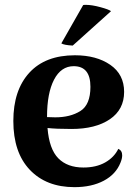

<svg xmlns="http://www.w3.org/2000/svg" viewBox="-20 -758 565 792"><path d="M484 -117Q484 -104 477 -87Q458 -39 408 -12.5Q358 14 287 14Q171 14 103 -57.5Q35 -129 35 -259Q35 -386 101 -458Q167 -530 289 -530Q378 -530 435 -490.5Q492 -451 492 -379Q492 -306 433 -266Q374 -226 275 -226Q211 -226 176 -230Q183 -143 220.5 -105Q258 -67 324 -67Q377 -67 414 -88Q451 -109 468 -144Q484 -137 484 -117ZM174 -276V-275L208 -274Q270 -274 311.5 -300Q353 -326 353 -400Q353 -485 284 -485Q232 -485 203 -429.5Q174 -374 174 -276ZM280 -570Q244 -572 233 -579L323 -737Q326 -738 334 -738Q359 -738 394 -728.5Q429 -719 438 -712Z"/></svg>

Font: Arima Madurai Black
Style: Regular
Weight: 900
Designer: Joana Correia and Natanael Gama
Foundry: NDISCOVER
Version: Version 1.019